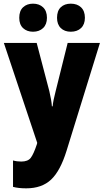

<svg xmlns="http://www.w3.org/2000/svg" viewBox="-20 -787 567 1047"><path d="M1 -553H180L249 -290Q254 -269 258 -246.5Q262 -224 263 -207H267Q270 -239 283 -288L349 -553H525L343 35Q309 145 258.5 192.5Q208 240 123 240Q102 240 84 238Q66 236 51 232V88Q72 94 96 94Q132 94 147.5 74Q163 54 181 0L183 -8ZM85 -690Q85 -728 106 -747.5Q127 -767 160 -767Q194 -767 215 -747Q236 -727 236 -690Q236 -654 215 -634Q194 -614 160 -614Q127 -614 106 -633.5Q85 -653 85 -690ZM291 -690Q291 -728 311.5 -747.5Q332 -767 366 -767Q401 -767 422 -747Q443 -727 443 -690Q443 -654 422 -634Q401 -614 366 -614Q332 -614 311.5 -634Q291 -654 291 -690Z"/></svg>

Font: Noto Sans Lao Condensed Black
Style: Regular
Weight: 900
Width: 3
Designer: Monotype Design Team
Foundry: Monotype Imaging Inc.
Version: Version 2.003; ttfautohint (v1.8.4.7-5d5b)